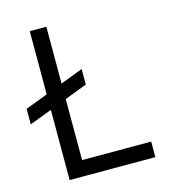

<svg xmlns="http://www.w3.org/2000/svg" viewBox="-105 -786 779 872"><g transform="rotate(-15 284.0 -350.0)"><path d="M10 -363 298 -473V-400L10 -290ZM115 -700H193V0H115ZM178 -73H518V0H178Z"/></g></svg>

Font: Uncut Sans VF
Style: Regular
Weight: 400
Designer: Kasper Nordkvist
Foundry: Uncut Type
Version: Version 1.100;FEAKit 1.0